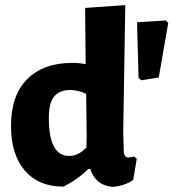

<svg xmlns="http://www.w3.org/2000/svg" viewBox="-20 -722 678 751"><path d="M470 -702 462 -207 464 -133Q464 -106 482 -106Q491 -106 504 -110L515 -101L501 -18Q468 5 420 9Q354 3 333 -61H325Q284 -20 228 8Q131 8 77 -55Q23 -118 23 -229Q23 -349 86.5 -412.5Q150 -476 262 -476Q291 -476 315 -471L313 -691ZM629 -642 638 -632 601 -419 533 -408 522 -417 516 -635ZM255 -370Q212 -370 191 -343.5Q170 -317 171 -256Q172 -112 251 -112Q286 -112 318 -145L319 -192L317 -355Q284 -370 255 -370Z"/></svg>

Font: Alegreya Sans ExtraBold
Style: Regular
Weight: 800
Designer: Juan Pablo del Peral
Foundry: Huerta Tipografica
Version: Version 2.007